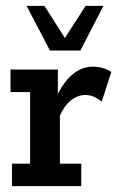

<svg xmlns="http://www.w3.org/2000/svg" viewBox="-20 -637 404 657"><path d="M21 0V-77H83V-322H16V-399H178V-284L168 -294Q193 -352 226 -380.5Q259 -409 298 -409Q332 -409 361 -391L328 -289Q314 -301 300 -306.5Q286 -312 273 -312Q245 -312 222 -293Q199 -274 185 -241V-77H258V0ZM151 -464 71 -617H132L202 -507L273 -617H334L255 -464Z"/></svg>

Font: Rokkitt SemiBold
Style: Regular
Weight: 600
Designer: Vernon Adams
Foundry: Vernon Adams
Version: Version 3.103